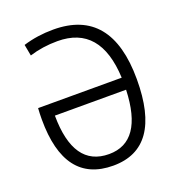

<svg xmlns="http://www.w3.org/2000/svg" viewBox="-130 -807 846 922"><g transform="rotate(-20 293.0 -346.5)"><path d="M293 9.8Q45.4 9.8 45.4 -315.9Q45.4 -331.1 45.9 -345.5Q46.4 -359.9 47.4 -373.5H474.6Q462.9 -644 244.1 -644Q168.5 -644 101.1 -623L90.3 -680.7Q162.6 -703.1 244.1 -703.1Q540.5 -703.1 540.5 -341.8Q540.5 9.8 293 9.8ZM474.6 -312H110.8Q112.3 -49.3 293 -49.3Q465.3 -49.3 474.6 -312Z"/></g></svg>

Font: CaskaydiaCove NFP Light
Style: Regular
Weight: 300
Designer: Aaron Bell
Foundry: Saja Typeworks
Version: Version 2111.001; VTT 6.35;Nerd Fonts 3.1.1